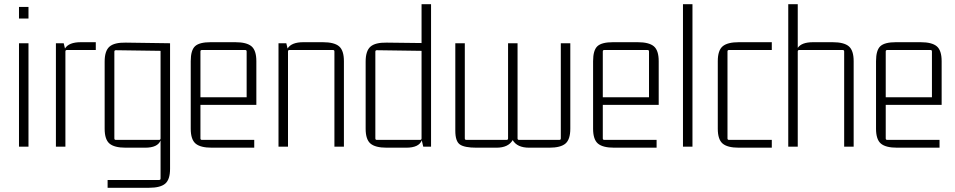

<svg xmlns="http://www.w3.org/2000/svg" viewBox="-20 -695 4528 910"><path d="M115 -607H70V-662H115ZM115 0H70V-490H115Z M363 -495H434V-458H297Q290 -458 290 -451V0H245V-490H282L288 -465Q306 -495 363 -495Z M734 158Q741 158 741 151V-29Q727 5 668 5H576Q522 5 499 -14.5Q476 -34 476 -85V-403Q476 -454 499 -474Q522 -494 576 -493L786 -490V105Q786 156 763 175.5Q740 195 686 195H490V158ZM741 -39V-454L529 -457Q522 -457 522 -450V-39Q522 -32 529 -32H734Q741 -32 741 -39Z M1185 5H984Q930 5 907 -14.5Q884 -34 884 -85V-405Q884 -457 904.5 -476Q925 -495 978 -495H1095Q1149 -495 1172 -475.5Q1195 -456 1195 -405V-198H930V-39Q930 -32 937 -32H1185ZM937 -458Q930 -458 930 -451V-234H1149V-451Q1149 -458 1142 -458Z M1418 -495H1510Q1564 -495 1587 -475.5Q1610 -456 1610 -405V0H1565V-451Q1565 -458 1558 -458H1352Q1345 -458 1345 -451V0H1300V-490H1337L1343 -465Q1361 -495 1418 -495Z M1978 -675H2023V0H1986L1979 -30Q1966 5 1905 5H1813Q1759 5 1736 -14.5Q1713 -34 1713 -85V-403Q1713 -454 1736 -474Q1759 -494 1813 -493L1978 -491ZM1978 -39V-454L1766 -457Q1759 -457 1759 -450V-39Q1759 -32 1766 -32H1971Q1978 -32 1978 -39Z M2333 5H2238Q2182 5 2160 -10Q2138 -25 2138 -75V-490H2183V-39Q2183 -32 2190 -32H2381Q2388 -32 2388 -39V-490H2433V-39Q2433 -32 2440 -32H2631Q2638 -32 2638 -39V-490H2683V-85Q2683 -34 2660 -14.5Q2637 5 2583 5H2488Q2431 5 2410 -31Q2389 5 2333 5Z M3092 5H2891Q2837 5 2814 -14.5Q2791 -34 2791 -85V-405Q2791 -457 2811.5 -476Q2832 -495 2885 -495H3002Q3056 -495 3079 -475.5Q3102 -456 3102 -405V-198H2837V-39Q2837 -32 2844 -32H3092ZM2844 -458Q2837 -458 2837 -451V-234H3056V-451Q3056 -458 3049 -458Z M3262 0H3217V-675H3262Z M3638 5H3482Q3428 5 3405 -14.5Q3382 -34 3382 -85V-405Q3382 -456 3405 -475.5Q3428 -495 3482 -495H3638V-458H3435Q3428 -458 3428 -451V-39Q3428 -32 3435 -32H3638Z M3834 -495H3926Q3980 -495 4003 -475.5Q4026 -456 4026 -405V0H3981V-451Q3981 -458 3974 -458H3768Q3761 -458 3761 -451V0H3716V-675H3761V-468Q3779 -495 3834 -495Z M4433 5H4232Q4178 5 4155 -14.5Q4132 -34 4132 -85V-405Q4132 -457 4152.5 -476Q4173 -495 4226 -495H4343Q4397 -495 4420 -475.5Q4443 -456 4443 -405V-198H4178V-39Q4178 -32 4185 -32H4433ZM4185 -458Q4178 -458 4178 -451V-234H4397V-451Q4397 -458 4390 -458Z"/></svg>

Font: Gemunu Libre ExtraLight
Style: Regular
Weight: 200
Designer: Puspanada Ekanayake, Sola Matas, Pathum Egodawatta, Kosala Senevirathne
Foundry: mooniak
Version: Version 1.100